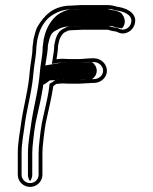

<svg xmlns="http://www.w3.org/2000/svg" viewBox="-20 -708 601 756"><path d="M342.1 -381.5H349.6C377.9 -381.5 401 -403.2 401 -429.5C401 -455.6 378.1 -478.5 349.6 -478.5H342.1C326.7 -478.5 305.7 -475.5 290.7 -475.5H252C233 -475.5 223.9 -478.4 202.4 -474.6C204.9 -490.1 208.4 -510.2 208.6 -528.7L213.7 -551.1C218.5 -563.4 227.3 -578.6 236.1 -581.2L247.3 -587C249 -587.7 255.9 -589 261.7 -589C274.9 -589 295.2 -591 305.7 -591H404.4C408.8 -589.7 417.1 -587.4 422 -586.1L435.9 -584H436.4C436.4 -584 441 -582.1 444.4 -580.7C473.5 -567.1 500 -587.2 507.9 -606.1C526.3 -650 485.6 -673.6 450.8 -679.9L439.3 -681.8C430.3 -684.8 417.1 -688 404.5 -688H309.3C296.9 -688.9 273.4 -686 261.7 -686C190 -686 154.1 -647.3 128 -603.6C122.8 -594.9 120 -583.9 117.3 -574.4L112.1 -554.3C111.4 -549.5 110.7 -544.1 110.1 -538.1L108 -522V-521.6C108 -489.6 99.7 -459.6 97 -425.3C91.5 -354.4 74.4 -297.7 64.1 -229.9C59.2 -189.3 50 -150.3 50 -104.6V-19.5C50 6.6 71.9 28 98.5 28C125.1 28 147 6.5 147 -19.6V-105C147 -112.7 147.3 -120.4 148 -127.9C152.1 -168.7 156.3 -212.2 165.8 -249.7C174.6 -289 182.9 -324.4 189.3 -365.7V-366.2C189.3 -370.8 199.2 -375.1 202.4 -377.6C210.2 -377.9 219.1 -379.4 225.9 -379.5C232.5 -378.9 242.1 -378.5 252 -378.5H290.7C303.8 -378.5 317.4 -380.5 328.2 -380.5H328.9C332.9 -381.1 337.2 -381.5 342.1 -381.5ZM290.7 -393.5H252C242.1 -393.5 232.9 -393.9 226.4 -394.5L225.6 -394.5C215 -394.3 206.2 -392.8 197 -392.3C189.5 -386.5 183.3 -382.6 175.4 -378.6C170.8 -333.7 160.6 -295.4 151.2 -253.2C141.4 -214.5 137.2 -170.2 133 -129.3C132.3 -121.1 132 -113.2 132 -105V-19.6C132 -2 117.1 13 98.5 13C79.9 13 65 -2 65 -19.5V-104.6C65 -148.1 74 -186.7 78.9 -227.9C89 -293.8 106.3 -351.5 112 -424.1C114.5 -456.3 122.8 -487.6 123 -521.1L124.9 -536.3C125.6 -541.9 126.4 -548.5 126.9 -551.4L131.7 -570.4C142.2 -606.3 161.9 -635 189.9 -650.9C208.7 -661.9 230.6 -671 261.7 -671C275.4 -671 298.8 -673.7 308.8 -673H404.5C415.1 -673 427.4 -669.9 435.7 -667.2L448.2 -665.1C474.6 -660.3 507.8 -644.5 494.1 -611.9C488.5 -598.7 470.1 -585.2 450.6 -594.3C445 -596.7 442.8 -597.6 440.8 -598.4L425 -600.9C419 -602.4 411.6 -604.5 406.6 -606H305.7C293.8 -606 273.7 -604 261.7 -604C252.9 -604 246.7 -602.9 241.1 -600.7L230.7 -595.3C210.1 -586.3 204.6 -569.1 199.3 -555.5L193.6 -530.5L193.6 -528.9C193.4 -511.2 190.2 -493.7 187.5 -477L184.2 -456.2L205 -459.8C224.2 -463.2 230.7 -460.5 252 -460.5H290.7C307.4 -460.5 328.4 -463.5 342.1 -463.5H349.6C370.2 -463.5 386 -446.8 386 -429.5C386 -412.3 370.4 -396.5 349.6 -396.5H342.1C325 -396.5 306.7 -393.5 290.7 -393.5ZM252 -393.5H290.7C294.8 -393.5 327.5 -396.5 342.1 -396.5C350 -400.8 361 -413.7 361 -429.5C361 -445 350.5 -458.7 342 -463.5C337.6 -463.4 317.1 -460.5 290.7 -460.5H252C215.9 -460.5 227.8 -462.5 219.4 -461L158.3 -450.2L162.4 -475.5C165 -491.5 168.4 -510.6 168.6 -528.8L168.6 -529.4L174 -552.8C178.9 -565.5 179.7 -580 205.6 -590.9L216.6 -596.7C230 -601.8 240.5 -604 261.7 -604C266.7 -604 285.2 -606 305.7 -606H418.3L429.3 -602.8C432.1 -601.9 435.7 -600.9 441.2 -599.4L460.3 -596.5C463.2 -599.4 466.7 -604.3 468.4 -608.4C479.2 -634.2 458.4 -657 452.7 -659.4C447.6 -661.5 438.9 -665.3 433.7 -666.3L417.6 -669C413.5 -670.3 406.7 -672.4 403.1 -673H305.4L303.1 -673.2C297.7 -673 282.3 -671 261.7 -671C251.3 -671 235.5 -667.1 215.9 -655.7C189.6 -640.7 167.5 -608.7 157 -572.9L152 -553.2C151.4 -549.2 150.7 -543.3 150 -537.4C149.3 -532.2 148.6 -526.4 148 -521.6C148 -488.6 139.6 -458.4 137 -424.8C131.4 -353.3 114.3 -296.2 104 -229.1C99.1 -188.3 90 -149.4 90 -104.6V-19.5C90 -9.9 93.3 -1.4 98.5 5.2C103.2 -0.9 107 -10 107 -19.6V-105C107 -112.9 107.3 -120.7 108 -128.5C112.1 -169.3 116.3 -213.1 126 -251C134.7 -290.1 142.9 -325.3 149.3 -366.2C149.3 -368.5 149.7 -371.8 150 -374.1C157.1 -377.7 158.8 -378.2 166.5 -384.2L176 -391.5L197.5 -392.5C197.5 -392.5 214.7 -394.3 229.5 -394.6C236.6 -394 241.2 -393.5 252 -393.5Z"/></svg>

Font: HoneyBee
Style: Blur
Weight: 700
Foundry: Cannot Into Space Fonts
Version: Version 0.89